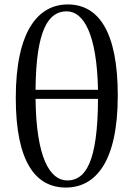

<svg xmlns="http://www.w3.org/2000/svg" viewBox="-20 -829 600 864"><path d="M276 15C408 15 510 -97 510 -399C510 -689 422 -809 285 -809C154 -809 51 -693 51 -388C51 -99 141 15 276 15ZM283 -17C204 -17 143 -120 140 -384H421C420 -95 363 -17 283 -17ZM140 -425C142 -700 200 -778 280 -778C358 -778 416 -672 421 -425Z"/></svg>

Font: Noto Serif CJK SC Medium
Style: Regular
Weight: 500
Designer: Ryoko NISHIZUKA 西塚涼子 (kana & ideographs); Frank Grießhammer (Latin, Greek & Cyrillic); Wenlong ZHANG 张文龙 (bopomofo); San
Foundry: Adobe
Version: Version 2.001;hotconv 1.1.0;makeotfexe 2.6.0